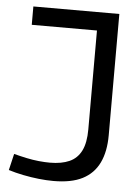

<svg xmlns="http://www.w3.org/2000/svg" viewBox="-52 -741 572 792"><g transform="rotate(5 234.5 -345.0)"><path d="M12 -19 28 -87Q55 -80 81 -74.5Q107 -69 132 -66.5Q157 -64 178 -64Q226 -64 258.5 -78.5Q291 -93 307.5 -126Q324 -159 324 -214V-624H54V-700H410V-198Q410 -130 387.5 -83.5Q365 -37 319 -13.5Q273 10 199 10Q170 10 138 6.5Q106 3 73.5 -3.5Q41 -10 12 -19Z"/></g></svg>

Font: Georama ExtraCondensed Thin
Style: Regular
Weight: 400
Version: Version 1.001